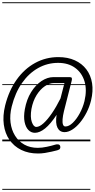

<svg xmlns="http://www.w3.org/2000/svg" viewBox="-25 -1250 838 1698"><path d="M311.5 107.5Q227.5 107.5 163.2 76Q99 44.5 59.2 -12.5Q19.5 -69.5 8.8 -147.2Q-2 -225 20.5 -317Q54 -450 122.5 -545.8Q191 -641.5 285.5 -693.2Q380 -745 491 -745Q574 -745 637 -716.5Q700 -688 739 -636.2Q778 -584.5 789.2 -514.2Q800.5 -444 780 -360.5Q766 -304.5 740.2 -254.2Q714.5 -204 682 -165Q649.5 -126 614.2 -103.8Q579 -81.5 546.5 -81.5Q502.5 -81.5 483.2 -120.8Q464 -160 475.5 -234.5Q422 -153 374 -114.2Q326 -75.5 284 -75.5Q250.5 -75.5 226.2 -100.2Q202 -125 192.5 -171.5Q183 -218 194.5 -283.5Q210.5 -371.5 250.2 -435.2Q290 -499 342.2 -533.5Q394.5 -568 447.5 -568H592Q606.5 -568 609.8 -560Q613 -552 609 -536L540.5 -266.5Q531 -227 528.5 -196.5Q526 -166 532 -148.8Q538 -131.5 553.5 -131.5Q585 -131.5 618.5 -163.8Q652 -196 680 -247.5Q708 -299 722 -355.5Q745.5 -454 722.5 -530.2Q699.5 -606.5 639 -650.2Q578.5 -694 489 -694Q394 -694 312 -648Q230 -602 169.5 -515.8Q109 -429.5 78.5 -307.5Q60 -232.5 68.2 -166.5Q76.5 -100.5 108 -50Q139.5 0.5 190.5 29Q241.5 57.5 308.5 57.5Q346 57.5 389.2 48.2Q432.5 39 464.5 29Q476 25 489.8 27Q503.5 29 507.5 42.5Q510.5 54.5 505.8 64.2Q501 74 482 79Q460.5 84.5 431.8 91.2Q403 98 372 102.8Q341 107.5 311.5 107.5ZM253 -286.5Q241 -213.5 256.5 -170.5Q272 -127.5 296 -127.5Q324 -127.5 359.8 -159.8Q395.5 -192 434.5 -249Q473.5 -306 510 -379.5L545 -515.5H452.5Q413 -515.5 371.8 -487.8Q330.5 -460 298.5 -408.8Q266.5 -357.5 253 -286.5ZM311.5 107.5Q227.5 107.5 163.2 76Q99 44.5 59.2 -12.5Q19.5 -69.5 8.8 -147.2Q-2 -225 20.5 -317Q54 -450 122.5 -545.8Q191 -641.5 285.5 -693.2Q380 -745 491 -745Q574 -745 637 -716.5Q700 -688 739 -636.2Q778 -584.5 789.2 -514.2Q800.5 -444 780 -360.5Q766 -304.5 740.2 -254.2Q714.5 -204 682 -165Q649.5 -126 614.2 -103.8Q579 -81.5 546.5 -81.5Q502.5 -81.5 483.2 -120.8Q464 -160 475.5 -234.5Q422 -153 374 -114.2Q326 -75.5 284 -75.5Q250.5 -75.5 226.2 -100.2Q202 -125 192.5 -171.5Q183 -218 194.5 -283.5Q210.5 -371.5 250.2 -435.2Q290 -499 342.2 -533.5Q394.5 -568 447.5 -568H592Q606.5 -568 609.8 -560Q613 -552 609 -536L540.5 -266.5Q531 -227 528.5 -196.5Q526 -166 532 -148.8Q538 -131.5 553.5 -131.5Q585 -131.5 618.5 -163.8Q652 -196 680 -247.5Q708 -299 722 -355.5Q745.5 -454 722.5 -530.2Q699.5 -606.5 639 -650.2Q578.5 -694 489 -694Q394 -694 312 -648Q230 -602 169.5 -515.8Q109 -429.5 78.5 -307.5Q60 -232.5 68.2 -166.5Q76.5 -100.5 108 -50Q139.5 0.5 190.5 29Q241.5 57.5 308.5 57.5Q346 57.5 389.2 48.2Q432.5 39 464.5 29Q476 25 489.8 27Q503.5 29 507.5 42.5Q510.5 54.5 505.8 64.2Q501 74 482 79Q460.5 84.5 431.8 91.2Q403 98 372 102.8Q341 107.5 311.5 107.5ZM253 -286.5Q241 -213.5 256.5 -170.5Q272 -127.5 296 -127.5Q324 -127.5 359.8 -159.8Q395.5 -192 434.5 -249Q473.5 -306 510 -379.5L545 -515.5H452.5Q413 -515.5 371.8 -487.8Q330.5 -460 298.5 -408.8Q266.5 -357.5 253 -286.5ZM-5 420.5H774V428.5H-5ZM-5 -16H774V0H-5ZM-5 -505.5H774V-497.5H-5ZM-5 -1230H774V-1222H-5Z"/></svg>

Font: Edu VIC WA NT Pre Guide
Style: Regular
Weight: 400
Designer: Tina and Corey Anderson, Eben Sorkin, Mirko Velimirovic
Foundry: Google for Education
Version: Version 1.000